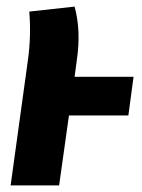

<svg xmlns="http://www.w3.org/2000/svg" viewBox="-20 -562 430 582"><path d="M384.8 -329.1 369.1 -211.9H189L159.2 0H12.2L64.9 -381.8Q74.7 -453.6 68.8 -526.9L206.1 -542Q226.1 -468.8 212.9 -379.9L206.1 -329.1Z"/></svg>

Font: Fira Sans Compressed
Style: Bold Italic
Weight: 700
Width: 3
Italic angle: -8°
Designer: Carrois Corporate & Edenspiekermann AG
Foundry: Carrois Corporate GbR & Edenspiekermann AG
Version: Version 4.203;PS 004.203;hotconv 1.0.88;makeotf.lib2.5.64775